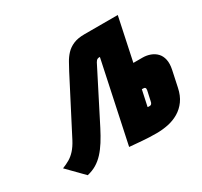

<svg xmlns="http://www.w3.org/2000/svg" viewBox="-149 -900 1181 1122"><g transform="rotate(-30 441.5 -338.5)"><path d="M764 -412H702L763 -700H538Q493 -700 463 -687Q433 -674 413 -652.5Q393 -631 379 -605.5Q365 -580 352 -556L167 -198Q149 -164 129 -142Q109 -120 86.5 -107Q64 -94 38 -84L143 23Q178 15 205.5 -1.5Q233 -18 256.5 -43.5Q280 -69 301.5 -103Q323 -137 345 -180L519 -522Q523 -529 526.5 -532.5Q530 -536 534.5 -538Q539 -540 544 -540H550L435 1Q435 1 446 2Q457 3 475 4.5Q493 6 516.5 8Q540 10 565 11Q590 12 614 12Q655 12 693.5 4Q732 -4 765 -23.5Q798 -43 821.5 -75.5Q845 -108 855 -156L878 -264Q886 -302 880 -330Q874 -358 857 -376Q840 -394 815.5 -403Q791 -412 764 -412ZM678 -169Q677 -162 675 -157.5Q673 -153 670.5 -150.5Q668 -148 665 -147Q662 -146 659 -146Q658 -146 657 -146Q656 -146 654 -146Q652 -146 650.5 -146Q649 -146 647.5 -146.5Q646 -147 645 -147L668 -254H676Q681 -254 684.5 -253Q688 -252 690 -249.5Q692 -247 692.5 -243Q693 -239 692 -233Z"/></g></svg>

Font: Advent Pro Black
Style: Italic
Weight: 900
Italic angle: -12°
Version: Version 3.000